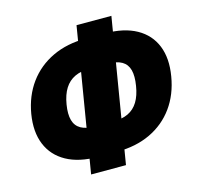

<svg xmlns="http://www.w3.org/2000/svg" viewBox="-114 -883 1064 1039"><g transform="rotate(-15 418.0 -363.5)"><path d="M331.1 -45.9Q225.1 -45.9 155 -84.7Q85 -123.5 55.7 -194.8Q26.4 -266.1 42.5 -363.8Q59.1 -461.4 111.3 -532.7Q163.6 -604 245.6 -642.8Q327.6 -681.6 434.1 -681.6H541Q647 -681.6 716.6 -642.8Q786.1 -604 814.7 -532.7Q843.3 -461.4 826.7 -363.8Q810.5 -266.1 759 -194.8Q707.5 -123.5 626 -84.7Q544.4 -45.9 438 -45.9ZM359.9 -209H458.5Q509.8 -209 544.4 -225.6Q579.1 -242.2 600.1 -276.6Q621.1 -311 629.4 -363.8Q638.2 -417 629.2 -451.2Q620.1 -485.4 591.6 -502.2Q563 -519 512.2 -519H413.1Q362.8 -519 327.4 -502.2Q292 -485.4 270.5 -451.2Q249 -417 240.2 -363.8Q231.4 -311 241 -276.6Q250.5 -242.2 279.8 -225.6Q309.1 -209 359.9 -209ZM270.5 36.6 403.3 -764.2H598.6L465.8 36.6Z"/></g></svg>

Font: Inter 24pt Black
Style: Italic
Weight: 900
Italic angle: -9.3988°
Designer: Rasmus Andersson
Foundry: rsms
Version: Version 4.001;git-66647c0bb